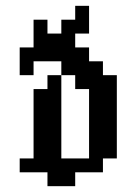

<svg xmlns="http://www.w3.org/2000/svg" viewBox="-20 -639 421 659"><path d="M47.6 -95.2H95.2V-47.6H47.6ZM95.2 -95.2H142.9V-47.6H95.2ZM142.9 -95.2H190.5V-47.6H142.9ZM190.5 -95.2H238.1V-47.6H190.5ZM238.1 -95.2H285.7V-47.6H238.1ZM142.9 -47.6H190.5V0H142.9ZM190.5 -47.6H238.1V0H190.5ZM285.7 -95.2H333.3V-47.6H285.7ZM95.2 -142.9H142.9V-95.2H95.2ZM95.2 -190.5H142.9V-142.9H95.2ZM142.9 -190.5H190.5V-142.9H142.9ZM142.9 -142.9H190.5V-95.2H142.9ZM142.9 -381H190.5V-333.3H142.9ZM142.9 -285.7H190.5V-238.1H142.9ZM142.9 -238.1H190.5V-190.5H142.9ZM95.2 -238.1H142.9V-190.5H95.2ZM95.2 -285.7H142.9V-238.1H95.2ZM190.5 -428.6H238.1V-381H190.5ZM238.1 -428.6H285.7V-381H238.1ZM285.7 -428.6H333.3V-381H285.7ZM238.1 -381H285.7V-333.3H238.1ZM285.7 -381H333.3V-333.3H285.7ZM333.3 -381H381V-333.3H333.3ZM285.7 -285.7H333.3V-238.1H285.7ZM333.3 -285.7H381V-238.1H333.3ZM333.3 -238.1H381V-190.5H333.3ZM333.3 -190.5H381V-142.9H333.3ZM285.7 -190.5H333.3V-142.9H285.7ZM285.7 -238.1H333.3V-190.5H285.7ZM285.7 -142.9H333.3V-95.2H285.7ZM333.3 -142.9H381V-95.2H333.3ZM238.1 -476.2H285.7V-428.6H238.1ZM190.5 -476.2H238.1V-428.6H190.5ZM142.9 -476.2H190.5V-428.6H142.9ZM190.5 -523.8H238.1V-476.2H190.5ZM142.9 -523.8H190.5V-476.2H142.9ZM95.2 -571.4H142.9V-523.8H95.2ZM95.2 -333.3H142.9V-285.7H95.2ZM142.9 -333.3H190.5V-285.7H142.9ZM285.7 -333.3H333.3V-285.7H285.7ZM333.3 -333.3H381V-285.7H333.3ZM95.2 -476.2H142.9V-428.6H95.2ZM47.6 -428.6H95.2V-381H47.6ZM190.5 -571.4H238.1V-523.8H190.5ZM238.1 -619H285.7V-571.4H238.1ZM47.6 -476.2H95.2V-428.6H47.6ZM238.1 -571.4H285.7V-523.8H238.1ZM95.2 -523.8H142.9V-476.2H95.2Z"/></svg>

Font: Jacquard 12
Style: Regular
Weight: 400
Designer: Sarah Cadigan-Fried
Version: Version 1.000; ttfautohint (v1.8.4.7-5d5b)